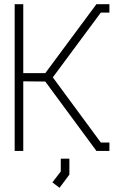

<svg xmlns="http://www.w3.org/2000/svg" viewBox="-20 -720 582 916"><path d="M440 0 196 -331 91 -332V0H50V-700H91V-371H196L440 -700H502V-660H461L232 -351L461 -40H502V0ZM230 150 270 98V37H311V113L264 176Z"/></svg>

Font: Turret Road Light
Style: Regular
Weight: 300
Designer: Noponies
Foundry: Noponies
Version: Version 1.001; ttfautohint (v1.8)